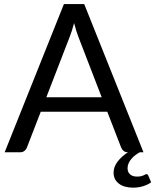

<svg xmlns="http://www.w3.org/2000/svg" viewBox="-20 -736 750 928"><path d="M471.5 -266 359 -557.5Q354 -570.5 348.5 -587.8Q343 -605 338 -624.5Q327.5 -584 316.5 -557L204 -266ZM710.5 145Q695.5 156.5 672.2 163.8Q649 171 623.5 171Q579.5 171 554.2 151.2Q529 131.5 529 98.5Q529 70 548.8 44.5Q568.5 19 598.5 0Q585.5 0 577.5 -6.5Q569.5 -13 565.5 -23L498.5 -196H177L110 -23Q107 -14 98.5 -7Q90 0 77.5 0H2.5L289 -716.5H387L673.5 0H655.5Q645.5 5.5 635 13.2Q624.5 21 616 30.8Q607.5 40.5 602 52.2Q596.5 64 596.5 77Q596.5 96 608.8 106.8Q621 117.5 642 117.5Q653.5 117.5 661 115.8Q668.5 114 673.5 111.8Q678.5 109.5 681.8 107.5Q685 105.5 687.5 105.5Q691 105.5 693.2 107.5Q695.5 109.5 696.5 112Z"/></svg>

Font: Lato-Regular
Style: Regular
Weight: 400
Designer: Lukasz Dziedzic with Adam Twardoch and Botio Nikoltchev
Foundry: tyPoland Lukasz Dziedzic
Version: Version 2.015; 2015-08-06; http://www.latofonts.com/